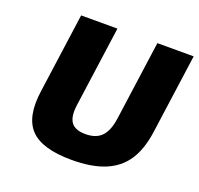

<svg xmlns="http://www.w3.org/2000/svg" viewBox="-125 -837 1029 994"><g transform="rotate(20 389.0 -340.0)"><path d="M97 -260 158 -700H358L297 -260Q287 -192 309 -161Q331 -130 388.5 -130Q446 -130 476.5 -161Q507 -192 517 -260L578 -700H778L717 -260Q703 -161 662 -100Q621 -39 548.5 -9.5Q476 20 367 20Q204 20 140 -46.5Q76 -113 97 -260Z"/></g></svg>

Font: Fivo Sans Modern Heavy
Style: Regular
Weight: 900
Designer: Alexander Slobzheninov
Foundry: Alexander Slobzheninov
Version: 1.0